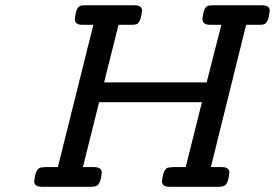

<svg xmlns="http://www.w3.org/2000/svg" viewBox="-20 -714 1051 734"><path d="M110.8 -21Q114.7 -61 128.9 -70.8Q134.8 -74.7 153.8 -75.2H201.2L336.9 -619.1H294.9Q266.1 -619.1 266.1 -641.1Q270 -683.1 285.2 -690.9Q290 -693.8 303.2 -693.8H495.1Q522.9 -693.8 522.9 -672.9Q519 -632.8 504.9 -623Q499 -619.1 480 -619.1H433.1L377.9 -398.9H770L826.2 -619.1H784.2Q754.4 -619.1 753.9 -641.1Q757.8 -683.1 772.9 -690.9Q777.8 -693.8 792 -693.8H982.9Q1010.7 -693.8 1011.2 -672.9Q1007.3 -632.8 993.2 -623Q987.3 -619.1 967.8 -619.1H920.9L786.1 -75.2Q786.1 -75.2 828.1 -75.2Q856.9 -75.2 856.9 -54.2Q853 -12.2 837.9 -3.9Q830.1 0 818.8 0H627.9Q599.1 0 599.1 -21Q603 -61 617.2 -70.8Q623 -74.7 643.1 -75.2H689.9L752 -323.2H358.9L296.9 -75.2H338.9Q368.7 -75.2 369.1 -54.2Q365.2 -12.2 350.1 -3.9Q342.3 0 331.1 0H140.1Q110.8 0 110.8 -21Z"/></svg>

Font: CMU Concrete
Style: BoldItalic
Weight: 700
Italic angle: -14.04°
Version: Version 0.7.0